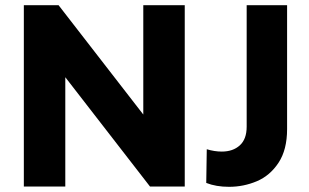

<svg xmlns="http://www.w3.org/2000/svg" viewBox="-20 -720 1192 741"><path d="M72 -700H206L533 -278V-700H693V0H559L232 -422V0H72ZM776 -14 778 -144Q808 -135 836 -135Q879 -135 905.5 -159Q932 -183 932 -231V-700H1088V-222Q1088 -142 1055 -92Q1022 -42 971 -20.5Q920 1 864 1Q814 1 776 -14Z"/></svg>

Font: Chess Sans
Style: Bold
Weight: 700
Designer: Wolf Bōese
Foundry: Wolf Bōese
Version: Version 7.223